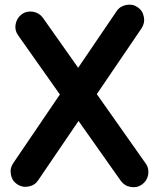

<svg xmlns="http://www.w3.org/2000/svg" viewBox="-20 -738 678 825"><path d="M53.7 53.7C68.4 63.5 84.5 66.9 102.5 63.5C120.6 60.1 134.3 51.3 144 36.6L317.4 -218.3L499.5 39.6C509.8 53.7 523.9 62.5 542 65.4C560.1 68.4 576.2 64.9 590.3 54.7C604.5 44.4 613.3 30.8 616.7 12.7C619.6 -5.4 616.2 -21.5 606 -35.6L396 -333.5L588.4 -616.7C598.1 -631.3 601.6 -647.5 598.1 -665.5C594.7 -683.6 585.9 -697.3 571.3 -707C557.1 -716.8 541 -720.2 522.9 -716.8C504.9 -713.4 490.7 -704.6 481 -689.9L315.9 -446.8L164.6 -661.1C154.3 -675.3 140.6 -684.1 122.6 -687.5C104.5 -690.4 87.9 -687 73.7 -676.8C59.6 -666.5 50.8 -652.8 47.4 -634.8C43.9 -616.7 47.9 -600.1 58.1 -585.9L237.3 -332L36.6 -36.6C26.9 -22.5 23.4 -6.3 26.9 12.2C30.3 30.3 39.1 43.9 53.7 53.7Z"/></svg>

Font: Mikhak
Style: Bold
Weight: 700
Designer: Amin Abedi
Version: Version 3.2